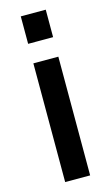

<svg xmlns="http://www.w3.org/2000/svg" viewBox="-115 -773 472 817"><g transform="rotate(-15 121.0 -365.0)"><path d="M66 -609V-730H176V-609ZM66 0V-523H176V0Z"/></g></svg>

Font: Raleway SemiBold
Style: Regular
Weight: 600
Designer: Matt McInerney, Pablo Impallari, Rodrigo Fuenzalida
Foundry: Matt McInerney, Pablo Impallari, Rodrigo Fuenzalida
Version: Version 4.026